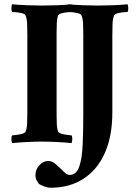

<svg xmlns="http://www.w3.org/2000/svg" viewBox="-20 -666 644 899"><path d="M439 -640Q470 -640 509.5 -641.5Q549 -643 577 -646Q580 -642 580.5 -628.5Q581 -615 577 -610Q571 -610 556.5 -608.5Q542 -607 529.5 -603.5Q517 -600 514 -593Q508 -578 507 -555.5Q506 -533 506 -501V-140Q506 -29 471 50Q436 129 371 171Q306 213 217 213Q203 213 186 206.5Q169 200 162 195Q157 187 151.5 178Q146 169 146 153Q146 128 164 108Q182 88 205 88Q222 88 235 98Q248 108 260 120Q272 132 283.5 142.5Q295 153 306 153Q337 153 350.5 115.5Q364 78 367 13.5Q370 -51 370 -132V-501Q370 -533 369 -555.5Q368 -578 362 -593Q360 -600 347 -603.5Q334 -607 320 -608.5Q306 -610 299 -610Q295 -615 295.5 -628.5Q296 -642 299 -646Q328 -643 368 -641.5Q408 -640 439 -640ZM177 -640Q208 -640 247.5 -641.5Q287 -643 315 -646Q318 -642 318.5 -628.5Q319 -615 315 -610Q309 -610 294.5 -608.5Q280 -607 267.5 -603.5Q255 -600 252 -593Q247 -580 246 -560Q245 -540 245 -514Q245 -511 245 -507.5Q245 -504 245 -501V-142Q245 -139 245 -135.5Q245 -132 245 -129Q245 -103 246 -83Q247 -63 252 -50Q255 -44 267.5 -40Q280 -36 294.5 -34.5Q309 -33 315 -32Q319 -27 318.5 -14Q318 -1 315 4Q287 1 246.5 -1Q206 -3 175 -3Q144 -3 105 -1Q66 1 37 4Q34 -1 33.5 -14Q33 -27 37 -32Q44 -33 58 -34.5Q72 -36 85 -40Q98 -44 100 -50Q106 -65 107 -88Q108 -111 108 -142V-501Q108 -533 107 -555.5Q106 -578 100 -593Q98 -600 85 -603.5Q72 -607 58 -608.5Q44 -610 37 -610Q33 -615 33.5 -628.5Q34 -642 37 -646Q66 -643 106 -641.5Q146 -640 177 -640Z"/></svg>

Font: Amiri
Style: Bold
Weight: 700
Designer: Khaled Hosny
Version: Version 0.113